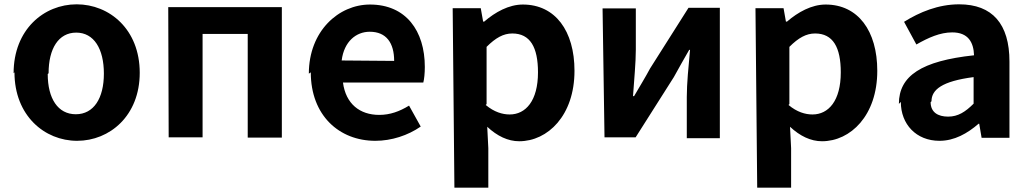

<svg xmlns="http://www.w3.org/2000/svg" viewBox="-20 -596 4774 889"><path d="M47 -261C47 -61 186 56 337 56C488 56 627 -60 627 -259C627 -460 487 -576 335 -576C183 -576 43 -459 43 -257ZM205 -257C205 -371 251 -445 333 -445C415 -445 461 -370 461 -255C461 -141 414 -67 331 -67C248 -67 201 -140 201 -253Z M761 40H918V-439H1127V41H1285V-563H759Z M1419 -261C1419 -62 1550 56 1718 56C1793 56 1869 31 1928 -10L1874 -107C1830 -80 1786 -64 1736 -64C1646 -64 1581 -115 1568 -214H1940C1944 -228 1947 -257 1947 -286C1947 -453 1860 -575 1693 -575C1548 -575 1410 -452 1410 -255ZM1562 -316C1573 -404 1629 -449 1692 -449C1769 -449 1805 -397 1805 -314Z M2084 273H2241V90L2236 -9C2282 34 2332 58 2384 58C2516 58 2640 -61 2640 -268C2640 -453 2551 -575 2401 -575C2336 -575 2273 -540 2222 -496H2217L2206 -558H2076ZM2233 -114V-379C2275 -421 2311 -441 2352 -441C2435 -441 2471 -377 2471 -261C2471 -129 2414 -66 2340 -66C2307 -66 2268 -77 2229 -110Z M2779 40H2923L3100 -239C3119 -274 3151 -330 3171 -365H3175C3168 -289 3160 -209 3160 -147V44H3313V-560H3168L2990 -279C2971 -243 2937 -187 2916 -151H2911C2916 -225 2924 -306 2924 -366V-557H2770Z M3486 273H3643V90L3638 -9C3684 34 3734 58 3786 58C3918 58 4042 -61 4042 -268C4042 -453 3953 -575 3803 -575C3738 -575 3675 -540 3624 -496H3619L3608 -558H3478ZM3635 -114V-379C3677 -421 3713 -441 3754 -441C3837 -441 3873 -377 3873 -261C3873 -129 3816 -66 3742 -66C3709 -66 3670 -77 3631 -110Z M4151 -124C4151 -21 4222 56 4330 56C4399 56 4459 22 4511 -23H4514L4525 42H4654V-311C4654 -485 4575 -576 4421 -576C4325 -576 4238 -540 4166 -495L4223 -390C4279 -422 4333 -446 4389 -446C4463 -446 4488 -400 4490 -340C4247 -314 4142 -245 4142 -115ZM4293 -127C4293 -181 4342 -220 4488 -239V-116C4450 -78 4416 -56 4370 -56C4323 -56 4289 -76 4289 -123Z"/></svg>

Font: GenEiGothic-pro-Regular
Style: Bold
Weight: 700
Designer: Ryoko NISHIZUKA (kana & ideographs); Paul D. Hunt (Latin, Greek & Cyrillic); Wenlong ZHANG (bopomofo); Sandoll Communica
Foundry: Adobe Systems Incorporated; o_tamon
Version: Version 1.000.140830